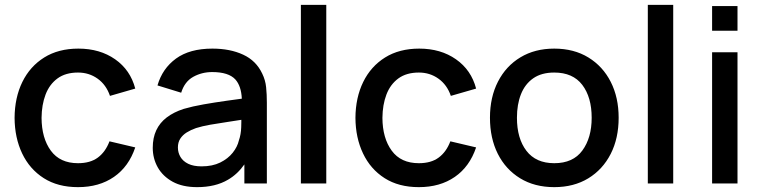

<svg xmlns="http://www.w3.org/2000/svg" viewBox="-20 -755 3134 790"><path d="M301 15Q218 15 160 -22Q102 -59 71.2 -123.5Q40.5 -188 40 -270Q40.5 -353.5 72 -417.8Q103.5 -482 162 -518.5Q220.5 -555 302.5 -555Q391 -555 453.8 -511Q516.5 -467 536.5 -390.5L432.5 -360.5Q417 -406 381.8 -431.2Q346.5 -456.5 301 -456.5Q249.5 -456.5 216.5 -432.2Q183.5 -408 167.5 -366Q151.5 -324 151 -270Q151.5 -186.5 189.2 -135Q227 -83.5 301 -83.5Q351.5 -83.5 382.8 -106.8Q414 -130 430.5 -173.5L536.5 -148.5Q510 -69.5 449 -27.2Q388 15 301 15Z M791 15Q731 15 690.5 -7.2Q650 -29.5 629.2 -66.2Q608.5 -103 608.5 -147Q608.5 -188 623 -219Q637.5 -250 666 -271.8Q694.5 -293.5 736 -307Q772 -317.5 817.5 -325.5Q863 -333.5 913 -340.5Q944 -344.5 975 -349Q972.5 -401 948.5 -428Q920.5 -458.5 853 -458.5Q810.5 -458.5 775 -438.8Q739.5 -419 725.5 -373.5L628 -403.5Q648 -473 704.2 -514Q760.5 -555 854 -555Q926.5 -555 980.2 -530.2Q1034 -505.5 1059 -452Q1072 -425.5 1075 -396Q1078 -366.5 1078 -332.5V0H985.5V-78.5Q957 -38 918 -15.5Q866.5 15 791 15ZM809.5 -70.5Q854 -70.5 886 -86.2Q918 -102 937.5 -126.5Q957 -151 963 -177.5Q971.5 -201.5 972.5 -231.5Q973 -243 973 -253Q973 -257.5 973 -262Q944 -257.5 918 -253.5Q877.5 -247.5 844.8 -241.8Q812 -236 786.5 -228Q765 -220.5 748.2 -210Q731.5 -199.5 721.8 -184.5Q712 -169.5 712 -148Q712 -127 722.5 -109.2Q733 -91.5 754.5 -81Q776 -70.5 809.5 -70.5Z M1218 0V-735H1322.5V0Z M1703.5 15Q1620.5 15 1562.5 -22Q1504.5 -59 1473.8 -123.5Q1443 -188 1442.5 -270Q1443 -353.5 1474.5 -417.8Q1506 -482 1564.5 -518.5Q1623 -555 1705 -555Q1793.5 -555 1856.2 -511Q1919 -467 1939 -390.5L1835 -360.5Q1819.5 -406 1784.2 -431.2Q1749 -456.5 1703.5 -456.5Q1652 -456.5 1619 -432.2Q1586 -408 1570 -366Q1554 -324 1553.5 -270Q1554 -186.5 1591.8 -135Q1629.5 -83.5 1703.5 -83.5Q1754 -83.5 1785.2 -106.8Q1816.5 -130 1833 -173.5L1939 -148.5Q1912.5 -69.5 1851.5 -27.2Q1790.5 15 1703.5 15Z M2260.5 15Q2179.5 15 2120 -21.5Q2060.5 -58 2028.2 -122.2Q1996 -186.5 1996 -270.5Q1996 -355 2029 -419.2Q2062 -483.5 2121.5 -519.2Q2181 -555 2260.5 -555Q2341.5 -555 2401 -518.5Q2460.5 -482 2493 -418Q2525.5 -354 2525.5 -270.5Q2525.5 -186 2492.8 -121.8Q2460 -57.5 2400.5 -21.2Q2341 15 2260.5 15ZM2260.5 -83.5Q2338 -83.5 2376.2 -135.8Q2414.5 -188 2414.5 -270.5Q2414.5 -355 2375.8 -405.8Q2337 -456.5 2260.5 -456.5Q2208 -456.5 2174 -432.8Q2140 -409 2123.5 -367.2Q2107 -325.5 2107 -270.5Q2107 -185.5 2146 -134.5Q2185 -83.5 2260.5 -83.5Z M2645.5 0V-735H2750V0Z M2910 -628.5V-730H3014.5V-628.5ZM2910 0V-540H3014.5V0Z"/></svg>

Font: Cns Manrope SemBd
Style: Regular
Weight: 600
Designer: Mikhail Sharanda
Foundry: Mikhail Sharanda
Version: Version 4.504